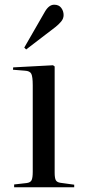

<svg xmlns="http://www.w3.org/2000/svg" viewBox="-20 -795 364 815"><path d="M40 0V-12L93 -18Q109 -20 114 -30Q119 -40 119 -66V-433Q119 -469 113 -481.5Q107 -494 85 -495L35 -499L36 -509L205 -518L212 -513V-62Q212 -39 217 -30Q222 -21 237 -19L295 -11V0ZM91 -585 83 -593 171 -746Q188 -775 210 -775Q230 -775 240 -761.5Q250 -748 250 -731Q250 -716 239.5 -703.5Q229 -691 215 -680Z"/></svg>

Font: Literata 72pt
Style: Regular
Weight: 400
Designer: Latin by Veronika Burian and Jose Scaglione. Greek by Irene Vlachou. Cyrillic by Vera Evstafieva.
Foundry: TypeTogether
Version: Version 3.002